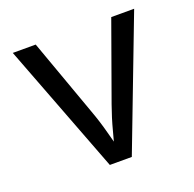

<svg xmlns="http://www.w3.org/2000/svg" viewBox="-102 -651 766 757"><g transform="rotate(-20 281.0 -273.0)"><path d="M234.9 0 26.4 -545.9H122.6L238.8 -222.2Q257.3 -171.9 270.3 -121.8Q283.2 -71.8 297.4 -24.9H265.1Q279.3 -71.8 292.2 -121.8Q305.2 -171.9 323.2 -222.2L439.5 -545.9H535.6L327.1 0Z"/></g></svg>

Font: Inter Variable
Style: Regular
Weight: 400
Designer: Rasmus Andersson
Foundry: rsms
Version: Version 4.001;git-9221beed3